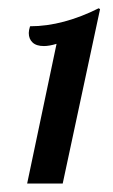

<svg xmlns="http://www.w3.org/2000/svg" viewBox="-20 -783 269 459"><path d="M129.9 -344.2H44.9L115.2 -678.2Q97.7 -672.9 85 -672.9Q66.9 -672.9 57.9 -681.4Q48.8 -689.9 48.8 -704.1Q48.8 -710.4 51.8 -720.2Q91.8 -720.2 133.5 -731.4Q175.3 -742.7 215.8 -763.2L219.2 -761.2Z"/></svg>

Font: Lobster
Style: Regular
Weight: 400
Designer: Pablo Impallari
Foundry: Pablo Impallari
Version: Version 1.007; ttfautohint (v1.1) -l 8 -r 50 -G 50 -x 14 -D 